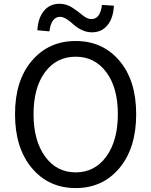

<svg xmlns="http://www.w3.org/2000/svg" viewBox="-20 -959 781 992"><path d="M57.6 -369.1Q57.6 -543 144.5 -645Q231.4 -747.1 371.1 -747.1Q510.7 -747.1 597.2 -645Q683.6 -543 683.6 -369.1Q683.6 -194.3 597.2 -90.8Q510.7 12.7 371.1 12.7Q231.4 12.7 144.5 -90.8Q57.6 -194.3 57.6 -369.1ZM371.1 -666Q271.5 -666 212.4 -585.9Q153.3 -505.9 153.3 -369.1Q153.3 -232.4 212.9 -150.4Q272.5 -68.4 371.1 -68.4Q469.7 -68.4 529.3 -150.4Q588.9 -232.4 588.9 -369.1Q588.9 -505.9 529.3 -585.9Q469.7 -666 371.1 -666ZM455.1 -792Q426.8 -792 401.4 -804.7Q376 -817.4 360.4 -832Q344.7 -846.7 325.7 -859.4Q306.6 -872.1 290 -872.1Q267.6 -872.1 253.4 -852.5Q239.3 -833 235.4 -796.9L172.9 -802.7Q176.8 -866.2 207 -902.8Q237.3 -939.5 287.1 -939.5Q323.2 -939.5 353 -919.9Q382.8 -900.4 406.7 -880.4Q430.7 -860.4 452.1 -860.4Q498 -860.4 506.8 -933.6L568.4 -929.7Q565.4 -865.2 535.2 -828.6Q504.9 -792 455.1 -792Z"/></svg>

Font: Nasu
Style: Regular
Weight: 400
Designer: Ryoko NISHIZUKA (kana &amp; ideographs); Paul D. Hunt (Latin, Greek &amp; Cyrillic); Wenlong ZHANG (bopomofo); Sandoll C
Version: Version 2014.1215